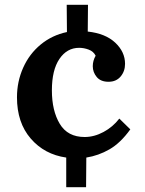

<svg xmlns="http://www.w3.org/2000/svg" viewBox="-20 -646 605 803"><path d="M341 13 340 137H257V13Q166 0 108.5 -66.5Q51 -133 51 -239Q51 -305 77 -363Q103 -421 150.5 -460Q198 -499 260 -512L259 -626H348L347 -514Q421 -506 462 -467.5Q503 -429 503 -379Q503 -348 484.5 -326Q466 -304 434 -304Q401 -304 384.5 -324Q368 -344 368 -369Q368 -392 380 -413Q371 -431 351 -438.5Q331 -446 311 -446Q260 -446 228.5 -399.5Q197 -353 197 -268Q197 -183 230 -128Q263 -73 334 -73Q374 -73 413 -94Q452 -115 479 -150L525 -105Q484 -48 438 -21.5Q392 5 341 13Z"/></svg>

Font: Sumana
Style: Bold
Weight: 700
Designer: Cyreal, Alexei Vanyashin (Devanagari), Olga Karpushina (Latin)
Foundry: Cyreal
Version: Version 1.015;PS 001.015;hotconv 1.0.70;makeotf.lib2.5.58329